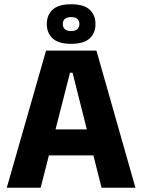

<svg xmlns="http://www.w3.org/2000/svg" viewBox="-20 -875 663 895"><path d="M11.6 0 194.7 -639H429.6L611.3 0H453.4L318.1 -536.1H306.3L169.5 0ZM167.1 -150.6V-271.9H454.8V-150.6ZM198.3 -761.3V-764.3Q198.3 -804.6 225.3 -829.9Q252.3 -855.1 311.7 -855.1Q371 -855.1 398 -829.9Q425 -804.6 425 -764.3V-761.3Q425 -721.7 398 -696.2Q371 -670.7 311.7 -670.7Q252.3 -670.7 225.3 -696.2Q198.3 -721.7 198.3 -761.3ZM272.9 -762.2Q272.9 -747.1 282.7 -738.6Q292.6 -730.2 311.7 -730.2Q330.5 -730.2 340.3 -738.6Q350.1 -747.1 350.1 -762.2V-764Q350.1 -779.1 340.3 -787.2Q330.5 -795.3 311.7 -795.3Q292.6 -795.3 282.7 -787.2Q272.9 -779.1 272.9 -764Z"/></svg>

Font: Anek Odia Medium
Style: Regular
Weight: 500
Designer: Yesha Goshar & Mahesh Sahu (Odia), Yesha Goshar (Latin)
Foundry: Ek Type
Version: Version 1.003